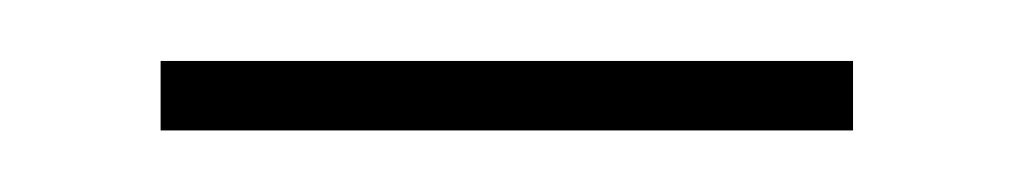

<svg xmlns="http://www.w3.org/2000/svg" viewBox="-20 -699 333 63"><path d="M259.9 -679V-656.2H32.7V-679Z"/></svg>

Font: Inter Thin BETA
Style: Regular
Weight: 100
Designer: Rasmus Andersson
Foundry: rsms
Version: Version 3.011;git-f93a4a705